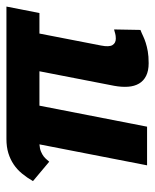

<svg xmlns="http://www.w3.org/2000/svg" viewBox="37 -512 480 594"><g transform="rotate(-90 277.0 -215.0)"><path d="M433.1 -142.1Q428.2 -117.2 434.6 -106.9Q440.9 -96.7 454.6 -96.7Q459.5 -96.7 462.9 -97.2Q466.3 -97.7 469.2 -98.4Q472.2 -99.1 475.3 -100.1Q478.5 -101.1 482.9 -102.1L481.4 -20.5Q471.2 -16.6 462.2 -12.2Q453.1 -7.8 441.7 -4.2Q430.2 -0.5 415.3 2.2Q400.4 4.9 378.4 4.9Q355 4.9 339.4 -2.9Q323.7 -10.7 315.4 -24.9Q307.1 -39.1 305.7 -58.6Q304.2 -78.1 308.6 -102.1L353.5 -333H247.1L182.1 0H62.5L127.4 -333Q113.8 -332 104.7 -328.1Q95.7 -324.2 89.8 -319.6Q84 -314.9 80.3 -310.3Q76.7 -305.7 73.7 -302.7L13.7 -353Q24.4 -371.6 36.9 -386.7Q49.3 -401.9 65.2 -412.6Q81.1 -423.3 100.3 -429.2Q119.6 -435.1 144 -435.1H553.7L533.7 -333H470.2Z"/></g></svg>

Font: PT Astra Sans
Style: Bold Italic
Weight: 700
Italic angle: -16°
Designer: A.Korolkova, I. Chaeva
Foundry: ParaType Ltd
Version: Version 1.002W